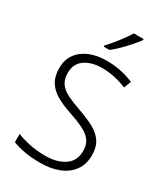

<svg xmlns="http://www.w3.org/2000/svg" viewBox="-230 -1048 1006 1157"><g transform="rotate(30 273.0 -469.0)"><path d="M496 -186Q496 -122 464 -78Q432 -34 376 -12Q320 10 249 10Q184 10 136 1Q88 -8 54 -22V-79Q91 -64 142 -53Q193 -42 252 -42Q334 -42 385.5 -77Q437 -112 437 -182Q437 -224 417.5 -251.5Q398 -279 357.5 -299.5Q317 -320 254 -341Q194 -361 151 -386Q108 -411 85 -448.5Q62 -486 62 -543Q62 -601 91.5 -641.5Q121 -682 172.5 -703Q224 -724 290 -724Q342 -724 389 -714Q436 -704 478 -686L459 -636Q373 -672 288 -672Q214 -672 167.5 -639.5Q121 -607 121 -544Q121 -498 141 -470.5Q161 -443 199 -424Q237 -405 292 -386Q355 -364 400.5 -340Q446 -316 471 -279.5Q496 -243 496 -186ZM415 -940Q400 -919 375.5 -891Q351 -863 323 -835.5Q295 -808 270 -788H230V-797Q249 -816 271 -843Q293 -870 313.5 -898Q334 -926 347 -948H415Z"/></g></svg>

Font: Noto Sans Light
Style: Regular
Weight: 300
Designer: Monotype Design Team
Foundry: Monotype Imaging Inc.
Version: Version 2.007